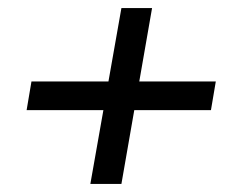

<svg xmlns="http://www.w3.org/2000/svg" viewBox="-20 -528 590 476"><path d="M204 -72 281 -508H357L281 -72ZM46 -255 58 -326H515L503 -255Z"/></svg>

Font: DM Sans 12pt
Style: Italic
Weight: 400
Italic angle: -10°
Version: Version 4.004;gftools[0.9.30]